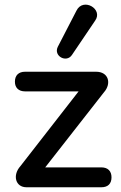

<svg xmlns="http://www.w3.org/2000/svg" viewBox="-20 -791 510 811"><path d="M92 0H408C436 0 451 -15 451 -42C451 -68 436 -84 408 -84H171L419 -401C452 -438 439 -488 386 -488H86C59 -488 43 -473 43 -446C43 -420 59 -405 86 -405H312L66 -89C32 -51 45 0 92 0ZM284 -559 382 -704C417 -753 331 -803 303 -746L224 -593C205 -554 261 -524 284 -559Z"/></svg>

Font: SN Pro Medium
Style: Regular
Weight: 500
Designer: Tobias Whetton
Foundry: Supernotes
Version: Version 1.003;Glyphs 3.3 (3324)